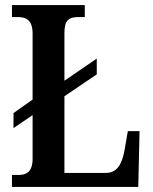

<svg xmlns="http://www.w3.org/2000/svg" viewBox="-20 -734 599 754"><path d="M27 0H523L528 -219H482L469 -144C459 -88 439 -55 396 -55H233V-356L360 -442V-504L233 -417V-605C233 -655 251 -667 288 -667H313V-714H27V-667H50C83 -667 108 -655 108 -602V-343L33 -290V-231L108 -282V-110C108 -59 83 -47 54 -47H27Z"/></svg>

Font: Noto Serif Georgian Condensed SemiBold
Style: Regular
Weight: 600
Width: 3
Designer: Monotype Design Team, Akaki Razmadze
Foundry: Google LLC
Version: Version 2.003